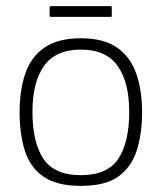

<svg xmlns="http://www.w3.org/2000/svg" viewBox="-20 -602 528 627"><path d="M244 5Q165 5 121.5 -25.5Q78 -56 61 -110.5Q44 -165 44 -236Q44 -307 62.5 -361.5Q81 -416 125 -446.5Q169 -477 244 -477Q319 -477 362.5 -446.5Q406 -416 425 -361.5Q444 -307 444 -236Q444 -165 426.5 -110.5Q409 -56 366.5 -25.5Q324 5 244 5ZM244 -30Q332 -30 367 -84.5Q402 -139 402 -236Q402 -334 364 -387Q326 -440 244 -440Q162 -440 124 -387Q86 -334 86 -236Q86 -138 121.5 -84Q157 -30 244 -30ZM345 -551Q345 -549 344.5 -548Q344 -547 341 -547H147Q144 -547 143 -548.5Q142 -550 142 -551V-578Q142 -580 143 -581Q144 -582 147 -582H341Q344 -582 344.5 -581.5Q345 -581 345 -578Z"/></svg>

Font: Glory ExtraLight
Style: Regular
Weight: 250
Version: Version 1.011